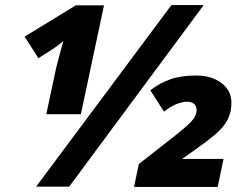

<svg xmlns="http://www.w3.org/2000/svg" viewBox="-20 -734 971 755"><path d="M122 0 654 -714H781L252 0ZM202 -472Q210 -504 217.5 -530.5Q225 -557 229 -573Q220 -565 208.5 -556Q197 -547 192 -544L131 -505L77 -590L278 -713H389L298 -285H162ZM507 1 526 -89 660 -194Q709 -232 731 -255Q753 -278 753 -301Q753 -318 742.5 -326Q732 -334 717 -334Q697 -334 673.5 -324.5Q650 -315 625 -295L571 -379Q609 -408 650.5 -422.5Q692 -437 751 -437Q812 -437 851 -407.5Q890 -378 890 -330Q890 -291 874 -261.5Q858 -232 826 -205Q794 -178 747 -145L696 -109H859L836 1Z"/></svg>

Font: Noto Sans ExtraBold
Style: Italic
Weight: 800
Italic angle: -12°
Designer: Monotype Design Team
Foundry: Monotype Imaging Inc.
Version: Version 2.013; ttfautohint (v1.8.4.7-5d5b)